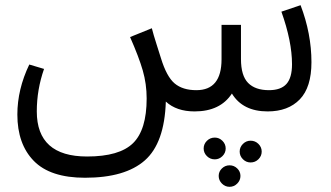

<svg xmlns="http://www.w3.org/2000/svg" viewBox="-20 -430 1279 741"><path d="M1140 -410Q1182 -300 1182 -190Q1182 -93 1137 -46.5Q1092 0 1013 0Q917 0 875 -69Q830 0 731 0Q661 0 620 -38Q615 122 539 189Q463 256 308 256Q174 256 110.5 191Q47 126 47 12Q47 -85 93 -181L150 -164Q122 -84 122 0Q122 174 316 174Q441 174 493.5 122.5Q546 71 546 -50Q546 -106 531 -158Q516 -210 482 -287L566 -321Q572 -297 585 -256.5Q598 -216 601 -206Q623 -134 654 -108Q685 -82 738 -82Q835 -82 835 -201V-334H910V-202Q910 -138 937.5 -110Q965 -82 1018 -82Q1064 -82 1085.5 -106Q1107 -130 1107 -182Q1107 -270 1066 -385ZM809 185Q791 185 778.5 172.5Q766 160 766 143Q766 126 778.5 113.5Q791 101 809 101Q826 101 838.5 113.5Q851 126 851 143Q851 160 838.5 172.5Q826 185 809 185ZM947 113Q965 113 977.5 125.5Q990 138 990 155Q990 172 977.5 184.5Q965 197 947 197Q930 197 917.5 184.5Q905 172 905 155Q905 138 917.5 125.5Q930 113 947 113ZM836.5 220Q849 208 866 208Q883 208 895.5 220Q908 232 908 249Q908 266 895.5 278.5Q883 291 866 291Q849 291 836.5 278.5Q824 266 824 249Q824 232 836.5 220Z"/></svg>

Font: FiraGO Book
Style: Regular
Weight: 350
Designer: bBox Type
Foundry: bBox Type GmbH
Version: Version 1.001;PS 001.001;hotconv 1.0.88;makeotf.lib2.5.64775